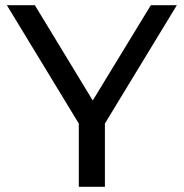

<svg xmlns="http://www.w3.org/2000/svg" viewBox="-20 -720 708 740"><path d="M283.7 -268.1 306.7 -206 6.4 -700H114.3L367.1 -283.9H307.7L561.4 -700H661.6L361.3 -206L384.3 -268.1V0H283.7Z"/></svg>

Font: iiserrat Thin
Style: Regular
Weight: 100
Designer: Akira Ohta
Foundry: Akira Ohta
Version: Version 1.200;Glyphs 3.3.1 (3343)